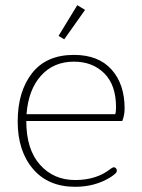

<svg xmlns="http://www.w3.org/2000/svg" viewBox="-20 -708 544 738"><path d="M205 -570 277 -688 307 -670 227 -557ZM48 -241Q48 -356 103 -426.5Q158 -497 264 -497Q358 -497 408.5 -441Q459 -385 459 -291Q459 -266 450 -243H81Q81 -134 133.5 -75Q186 -16 269 -16Q351 -16 405 -59Q413 -65 418 -65Q423 -65 426 -61Q429 -57 429 -52Q429 -46 423 -40.5Q417 -35 405 -27Q346 10 269 10Q165 10 106.5 -59Q48 -128 48 -241ZM423 -269Q426 -278 426 -296Q426 -381 381 -426Q336 -471 264 -471Q186 -471 137.5 -417Q89 -363 82 -269Z"/></svg>

Font: Maitree ExtraLight
Style: Regular
Weight: 250
Designer: CadsonDemak Team
Foundry: CadsonDemak
Version: Version 1.002